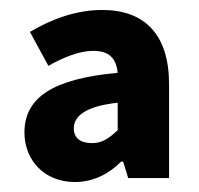

<svg xmlns="http://www.w3.org/2000/svg" viewBox="-20 -733 399 385"><path d="M29 -467C29 -413 68 -368 130 -368C168 -368 199 -385 223 -409H227L237 -376H319V-564C319 -664 270 -713 185 -713C133 -713 84 -695 40 -669L77 -601C109 -619 140 -631 167 -631C199 -631 213 -616 216 -587C85 -575 29 -537 29 -467ZM216 -472C199 -456 185 -446 165 -446C141 -446 128 -456 128 -476C128 -499 150 -520 216 -527Z"/></svg>

Font: Cambridge Sans Bold
Style: Regular
Weight: 700
Version: Version 2.020;PS 002.020;hotconv 1.0.88;makeotf.lib2.5.64775